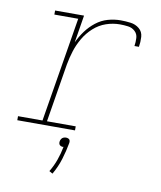

<svg xmlns="http://www.w3.org/2000/svg" viewBox="-84 -605 744 888"><g transform="rotate(10 288.0 -161.5)"><path d="M20 0H291V-19H156L201 -294Q207 -327 217 -358.5Q227 -390 244.5 -420Q262 -450 288 -473.5Q314 -497 346 -508Q378 -519 411 -519Q430 -519 449 -516.5Q468 -514 481.5 -501.5Q495 -489 496 -470Q497 -451 494 -432H515Q519 -455 517.5 -479Q516 -503 498.5 -517.5Q481 -532 457.5 -535Q434 -538 411 -538Q381 -538 351 -529.5Q321 -521 295.5 -501Q270 -481 251 -455Q232 -429 219 -401L240 -530H104V-511H216L135 -19H20ZM223 215Q244 179 256 140Q268 101 275 62Q276 56 274.5 50.5Q273 45 267.5 42.5Q262 40 256 40Q250 40 244 42.5Q238 45 234.5 50.5Q231 56 230 62Q229 68 230.5 73.5Q232 79 237.5 82Q243 85 249 85Q250 85 252 84Q246 116 235 147Q224 178 207 206Z"/></g></svg>

Font: Iosevka Sparkle Thin Oblique
Style: Regular
Weight: 100
Italic angle: -9°
Designer: Belleve Invis
Foundry: Belleve Invis
Version: Version 4.5.0; ttfautohint (v1.8.3)